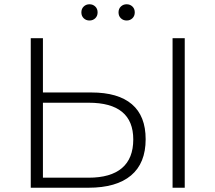

<svg xmlns="http://www.w3.org/2000/svg" viewBox="-20 -879 1009 899"><path d="M181 -47H395Q498 -47 551 -92Q604 -137 604 -226Q604 -398 395 -398H181ZM181 -446H408Q533 -446 597.5 -391Q662 -336 662 -227Q662 -115 593.5 -57.5Q525 0 394 0H124V-700H181ZM788 0V-700H845V0ZM573 -783Q557 -783 546 -793.5Q535 -804 535 -821Q535 -838 546 -848.5Q557 -859 573 -859Q589 -859 600 -848.5Q611 -838 611 -821Q611 -804 600 -793.5Q589 -783 573 -783ZM399 -783Q383 -783 372 -793.5Q361 -804 361 -821Q361 -838 372 -848.5Q383 -859 399 -859Q415 -859 426 -848.5Q437 -838 437 -821Q437 -804 426 -793.5Q415 -783 399 -783Z"/></svg>

Font: Montserrat-Alt1 Light
Style: Regular
Weight: 300
Designer: Differentunic
Foundry: Differentunic
Version: Version 7.222